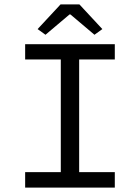

<svg xmlns="http://www.w3.org/2000/svg" viewBox="-20 -858 640 878"><path d="M95 0V-71H258V-586H95V-656H505V-586H342V-71H505V0ZM188 -699 152 -725 257 -838H343L448 -725L412 -699L302 -792H298Z"/></svg>

Font: SauceCodePro NFM
Style: Regular
Weight: 400
Monospace: yes
Designer: Paul D. Hunt, Teo Tuominen
Foundry: Adobe
Version: Version 2.042;hotconv 1.1.0;makeotfexe 2.6.0;Nerd Fonts 3.3.